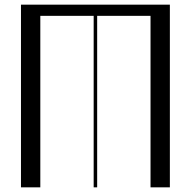

<svg xmlns="http://www.w3.org/2000/svg" viewBox="-20 -804 819 824"><path d="M70 -784H709V0H626V-736H397V0H382V-736H153V0H70Z"/></svg>

Font: Facade Sud
Style: Regular
Weight: 100
Designer: Éléonore Fines
Foundry: Velvetyne Type Foundry
Version: Version 1.001;Glyphs 3.2 (3202)